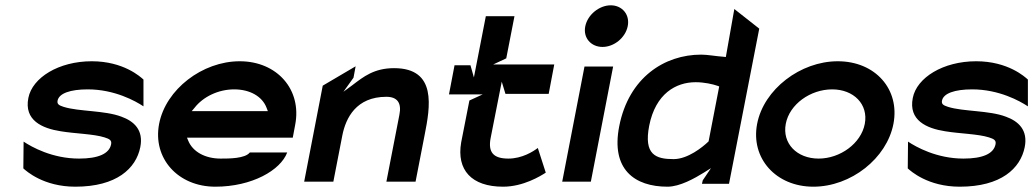

<svg xmlns="http://www.w3.org/2000/svg" viewBox="-20 -693 3896 724"><path d="M87 -324C70 -239 139 -209 209 -198C263 -189 333 -188 374 -175C393 -169 402 -164 399 -149C392 -113 350 -95 278 -95C177 -95 99 -139 69 -159L68 -58C79 -48 144 11 264 11C420 11 493 -58 509 -138C522 -203 485 -236 438 -253C375 -277 277 -272 220 -290C201 -296 195 -301 197 -313C202 -341 245 -356 311 -356C412 -356 491 -312 521 -292V-393C510 -403 446 -462 326 -462C201 -462 102 -400 87 -324Z M580 -226C555 -96 651 11 792 11C930 11 1038 -51 1063 -118H922C904 -95 844 -95 812 -95C753 -95 707 -121 690 -162L685 -174H1084L1093 -222C1119 -355 1025 -462 884 -462C743 -462 605 -356 580 -226ZM703 -274 714 -287C746 -328 803 -356 863 -356C923 -356 969 -329 985 -287L990 -274Z M1127 -8H1237L1271 -183C1284 -248 1323 -328 1437 -328C1479 -328 1495 -304 1486 -260L1437 -8H1547L1581 -183C1602 -289 1629 -436 1466 -436C1391 -436 1351 -404 1309 -372L1275 -347L1313 -400L1321 -443L1197 -370Z M1673 -337H1800L1750 -314L1719 -156C1701 -52 1758 11 1877 11C1953 11 2018 -29 2038 -42L2008 -135C1991 -122 1949 -95 1897 -95C1840 -95 1820 -119 1830 -172L1872 -385L1886 -339H2049L2070 -450H1840L1889 -473L1920 -632H1812L1767 -401L1754 -447H1694Z M2187 -594C2178 -550 2209 -516 2252 -516C2295 -516 2338 -550 2347 -594C2356 -638 2326 -673 2283 -673C2240 -673 2196 -638 2187 -594ZM2100 -8H2208L2292 -442H2184Z M2315 -217C2283 -54 2373 11 2497 11C2544 11 2600 -21 2634 -42L2661 -59L2630 -13L2627 0H2729L2843 -585L2749 -659L2717 -478L2708 -479C2679 -481 2648 -487 2624 -487C2486 -487 2351 -401 2315 -217ZM2428 -219C2452 -340 2529 -383 2603 -383C2635 -383 2667 -376 2687 -369L2692 -367L2652 -160L2650 -158C2630 -139 2574 -93 2520 -93C2452 -93 2407 -110 2428 -219Z M2835 -226C2810 -96 2906 11 3047 11C3189 11 3324 -96 3349 -226C3374 -356 3281 -462 3139 -462C2998 -462 2860 -356 2835 -226ZM2943 -226C2957 -300 3036 -356 3118 -356C3199 -356 3255 -300 3241 -226C3227 -152 3148 -95 3067 -95C2985 -95 2929 -152 2943 -226Z M3422 -324C3405 -239 3474 -209 3544 -198C3598 -189 3668 -188 3709 -175C3728 -169 3737 -164 3734 -149C3727 -113 3685 -95 3613 -95C3512 -95 3434 -139 3404 -159L3403 -58C3414 -48 3479 11 3599 11C3755 11 3828 -58 3844 -138C3857 -203 3820 -236 3773 -253C3710 -277 3612 -272 3555 -290C3536 -296 3530 -301 3532 -313C3537 -341 3580 -356 3646 -356C3747 -356 3826 -312 3856 -292V-393C3845 -403 3781 -462 3661 -462C3536 -462 3437 -400 3422 -324Z"/></svg>

Font: Charger Eco
Style: Obl
Weight: 1000
Designer: Jasper
Foundry: Cannot Into Space Fonts
Version: Version 1.1